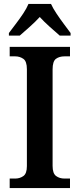

<svg xmlns="http://www.w3.org/2000/svg" viewBox="-20 -951 402 971"><path d="M29 0V-48H57Q80 -48 98 -60.5Q116 -73 116 -111V-601Q116 -641 98 -653.5Q80 -666 57 -666H29V-714H334V-666H306Q280 -666 263 -653.5Q246 -641 246 -600V-112Q246 -74 263.5 -61Q281 -48 306 -48H334V0ZM25 -784Q39 -803 59 -829Q79 -855 97 -882Q115 -909 124 -931H238Q248 -909 266 -882Q284 -855 303.5 -829Q323 -803 337 -784V-771H282Q261 -789 231.5 -815.5Q202 -842 181 -865Q160 -842 131 -816Q102 -790 80 -771H25Z"/></svg>

Font: Noto Serif Myanmar SemiCondensed SemiBold
Style: Regular
Weight: 600
Width: 4
Designer: Ben Mitchell and the Monotype Design Team
Foundry: Monotype Imaging Inc.
Version: Version 2.106; ttfautohint (v1.8.4.7-5d5b)